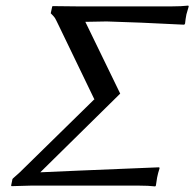

<svg xmlns="http://www.w3.org/2000/svg" viewBox="-20 -668 699 691"><path d="M260.3 -645H597.2Q633.3 -645 657.7 -647.9L659.2 -645Q651.4 -617.2 650.9 -616.2Q647.5 -599.1 646 -583L643.1 -579.1Q472.7 -587.9 363.8 -590.8Q363.8 -590.8 287.1 -589.4L412.6 -331.1L125 -47.9Q212.4 -51.3 268.6 -54.2Q268.6 -54.2 553.2 -65.9L554.2 -62Q548.8 -45.9 545.4 -28.8Q545.4 -27.8 541 0L538.6 2.9Q515.1 0 479 0H91.8Q91.8 0 21.5 2L20 0L24.9 -23.9L27.8 -26.9Q41 -38.1 51.3 -47.9L317.9 -309.1L319.8 -310.1L191.4 -576.2Q180.7 -598.6 177.7 -603.3Q174.8 -607.9 164.6 -618.2L162.6 -620.1L168 -645L170.4 -646Z"/></svg>

Font: Linux Biolinum O
Style: Italic
Weight: 400
Italic angle: -12°
Designer: Philipp H. Poll
Foundry: Philipp H. Poll
Version: Version 1.1.3